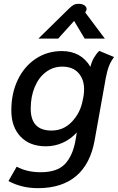

<svg xmlns="http://www.w3.org/2000/svg" viewBox="-20 -762 615 1000"><path d="M24 181 67 106Q120 135 192 135Q278 135 318.5 92Q359 49 373 -30L380 -72Q349 -38 307.5 -19Q266 0 219 0Q135 0 87 -50.5Q39 -101 39 -187Q39 -276 72.5 -346Q106 -416 166 -456Q226 -496 302 -496Q402 -496 451 -414Q457 -440 469.5 -461.5Q482 -483 497 -497L574 -465Q557 -442 547.5 -417.5Q538 -393 531 -356L473 -32Q451 92 376.5 155Q302 218 177 218Q93 218 24 181ZM410 -236 415 -261Q418 -279 418 -297Q418 -349 388.5 -382Q359 -415 304 -415Q257 -415 219.5 -387Q182 -359 161 -309Q140 -259 140 -196Q140 -82 248 -82Q311 -82 354.5 -128Q398 -174 410 -236ZM336 -714Q352 -730 362.5 -736Q373 -742 389 -742Q409 -742 420 -734Q431 -726 431 -714Q431 -709 427 -703L424 -697L526 -561H421L366 -653L283 -561H180Z"/></svg>

Font: Niramit Medium
Style: Italic
Weight: 500
Italic angle: -10°
Designer: Katatrad Aksorn Co.,Ltd.
Foundry: Cadson Demak Co.,Ltd.
Version: Version 1.000; ttfautohint (v1.6)